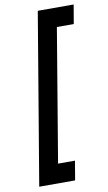

<svg xmlns="http://www.w3.org/2000/svg" viewBox="-99 -848 561 996"><g transform="rotate(-10 182.0 -350.0)"><path d="M175 -800H364L347 -700H258L141 -1H230L213 100H24Z"/></g></svg>

Font: Oak Sans Semibold
Style: Italic
Weight: 600
Italic angle: -9.49998°
Foundry: Erik Kennedy, Walven
Version: Version 1.000